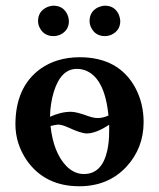

<svg xmlns="http://www.w3.org/2000/svg" viewBox="-20 -645 559 675"><path d="M34.2 -207Q34.2 -338.4 121.1 -402.3Q178.2 -443.4 259.8 -443.8Q398.4 -443.8 456.5 -335Q484.9 -280.8 484.9 -215.8Q484.9 -124 423.8 -58.1Q359.9 9.8 258.8 9.8Q138.2 9.8 74.2 -81.1Q34.7 -139.2 34.2 -207ZM294.9 -570.8Q294.9 -605 325.7 -619.6Q337.4 -624.5 349.1 -625Q382.8 -625 397.5 -594.2Q402.3 -582.5 402.8 -570.8Q402.8 -537.6 371.6 -522.9Q360.4 -518.1 349.1 -518.1Q314.9 -518.1 300.3 -548.3Q294.9 -559.6 294.9 -570.8ZM113.8 -570.8Q113.8 -605 145 -619.6Q156.2 -624.5 168 -625Q202.1 -625 216.8 -594.2Q221.7 -582.5 222.2 -570.8Q222.2 -537.6 191.4 -522.9Q179.7 -518.1 168 -518.1Q134.3 -518.1 119.1 -548.3Q113.8 -559.6 113.8 -570.8ZM363.8 -206.5Q318.4 -176.3 285.2 -175.8Q265.6 -175.8 221.2 -196.3Q197.8 -207 184.1 -207Q176.8 -206.5 157.7 -202.1Q167.5 -108.9 213.4 -61Q241.2 -33.2 274.9 -33.2Q338.4 -33.2 356.9 -114.7Q363.8 -145 363.8 -184.1Q364.3 -197.3 363.8 -206.5ZM361.3 -238.8Q348.1 -373.5 277.8 -398.4Q264.2 -402.8 250 -402.8Q193.8 -402.8 168.9 -321.3Q156.7 -281.2 155.8 -234.4Q193.8 -252 230 -252Q248.5 -252 290 -236.8Q309.1 -230 324.2 -230Q341.3 -230 361.3 -238.8Z"/></svg>

Font: Linux Libertine O
Style: Semibold
Weight: 700
Designer: Philipp H. Poll
Foundry: Philipp H. Poll
Version: Version 5.0.0